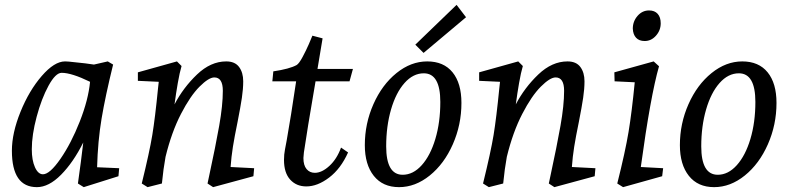

<svg xmlns="http://www.w3.org/2000/svg" viewBox="-20 -761 3252 791"><path d="M29 -140Q29 -213 64.5 -300.5Q100 -388 152 -448Q204 -508 248 -508Q260 -508 284.5 -505Q309 -502 331 -500L367 -495L424 -508L446 -495Q414 -365 398.5 -272.5Q383 -180 380 -72L471 -68L468 -35L325 10L301 -5Q304 -24 313 -93L323 -174Q282 -92 231.5 -41Q181 10 132 10Q29 10 29 -140ZM157 -43Q185 -43 229 -106.5Q273 -170 308.5 -260Q344 -350 351 -424Q275 -461 234 -461Q209 -461 180 -408Q151 -355 131 -280Q111 -205 111 -146Q111 -101 124 -72Q137 -43 157 -43Z M631 -397 634 -424 548 -428V-463L709 -508L728 -489Q720 -462 712.5 -419Q705 -376 699 -331Q735 -400 791.5 -454Q848 -508 912 -508Q948 -508 965 -485Q982 -462 982 -426Q982 -395 976.5 -358Q971 -321 959 -260Q946 -197 939.5 -156Q933 -115 930 -73L1027 -68L1024 -35L858 10L835 -5L842 -38Q868 -158 883 -242.5Q898 -327 898 -387Q898 -442 863 -442Q840 -442 802 -404Q764 -366 725.5 -291.5Q687 -217 662 -115Q653 -66 647 -5L588 10L564 -5Q596 -135 607.5 -205Q619 -275 631 -397Z M1242 7Q1201 7 1175.5 -21Q1150 -49 1150 -102Q1150 -125 1154 -145L1161 -182Q1178 -277 1200 -426H1102L1106 -467Q1173 -477 1202 -493Q1212 -499 1226.5 -526Q1241 -553 1252.5 -579.5Q1264 -606 1267 -614L1309 -603L1288 -477H1434L1420 -426H1280L1269 -361Q1249 -246 1232 -133Q1230 -117 1230 -110Q1230 -80 1243 -64.5Q1256 -49 1277 -49Q1306 -49 1337 -77.5Q1368 -106 1385 -153L1414 -133Q1384 -66 1336 -29.5Q1288 7 1242 7Z M1483 -163Q1483 -252 1518.5 -332Q1554 -412 1613.5 -460Q1673 -508 1740 -508Q1808 -508 1844.5 -463Q1881 -418 1881 -337Q1881 -247 1845.5 -166.5Q1810 -86 1750.5 -38Q1691 10 1624 10Q1557 10 1520 -36.5Q1483 -83 1483 -163ZM1794 -341Q1794 -459 1726 -459Q1682 -459 1646.5 -419Q1611 -379 1591 -310Q1571 -241 1571 -158Q1571 -41 1639 -41Q1682 -41 1717.5 -80.5Q1753 -120 1773.5 -188.5Q1794 -257 1794 -341ZM1691 -577 1861 -741 1900 -690 1725 -543Z M2037 -397 2040 -424 1954 -428V-463L2115 -508L2134 -489Q2126 -462 2118.5 -419Q2111 -376 2105 -331Q2141 -400 2197.5 -454Q2254 -508 2318 -508Q2354 -508 2371 -485Q2388 -462 2388 -426Q2388 -395 2382.5 -358Q2377 -321 2365 -260Q2352 -197 2345.5 -156Q2339 -115 2336 -73L2433 -68L2430 -35L2264 10L2241 -5L2248 -38Q2274 -158 2289 -242.5Q2304 -327 2304 -387Q2304 -442 2269 -442Q2246 -442 2208 -404Q2170 -366 2131.5 -291.5Q2093 -217 2068 -115Q2059 -66 2053 -5L1994 10L1970 -5Q2002 -135 2013.5 -205Q2025 -275 2037 -397Z M2595 -422 2512 -426 2511 -463 2673 -508 2695 -488Q2660 -366 2620 -73L2712 -68L2708 -35L2547 10L2523 -5Q2556 -136 2569.5 -217.5Q2583 -299 2595 -422ZM2587 -643Q2587 -673 2606.5 -695.5Q2626 -718 2654 -718Q2677 -718 2689.5 -704Q2702 -690 2702 -665Q2702 -636 2682.5 -614Q2663 -592 2636 -592Q2613 -592 2600.5 -605.5Q2588 -619 2587 -643Z M2781 -163Q2781 -252 2816.5 -332Q2852 -412 2911.5 -460Q2971 -508 3038 -508Q3106 -508 3142.5 -463Q3179 -418 3179 -337Q3179 -247 3143.5 -166.5Q3108 -86 3048.5 -38Q2989 10 2922 10Q2855 10 2818 -36.5Q2781 -83 2781 -163ZM3092 -341Q3092 -459 3024 -459Q2980 -459 2944.5 -419Q2909 -379 2889 -310Q2869 -241 2869 -158Q2869 -41 2937 -41Q2980 -41 3015.5 -80.5Q3051 -120 3071.5 -188.5Q3092 -257 3092 -341Z"/></svg>

Font: Andada Pro
Style: Italic
Weight: 400
Italic angle: -7°
Designer: Carolina Giovagnoli
Foundry: Huerta Tipografica
Version: Version 3.005; ttfautohint (v1.8.4)